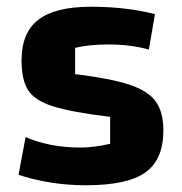

<svg xmlns="http://www.w3.org/2000/svg" viewBox="-20 -535 541 570"><path d="M250 -515Q355 -515 440 -493L422 -388Q367 -403 302 -403Q245 -403 203 -393V-315Q309 -302 364.5 -283.5Q420 -265 442.5 -233.5Q465 -202 465 -148Q465 -61 411.5 -23Q358 15 235 15Q130 15 35 -16L56 -128Q128 -97 218 -97Q258 -97 307 -108V-188Q193 -202 138.5 -219Q84 -236 64 -266.5Q44 -297 44 -356Q44 -438 94 -476.5Q144 -515 250 -515Z"/></svg>

Font: Changa SemiBold
Style: Regular
Weight: 600
Designer: Eduardo Rodriguez Tunni
Foundry: Eduardo Rodriguez Tunni
Version: Version 2.002; ttfautohint (v1.5) -l 8 -r 50 -G 150 -x 14 -H